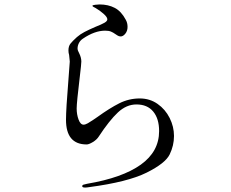

<svg xmlns="http://www.w3.org/2000/svg" viewBox="-20 -808 1040 864"><path d="M350 30Q350 25 355.5 23Q361 21 372 19Q531 -8 613.5 -67Q696 -126 696 -218Q696 -274 669.5 -306Q643 -338 594 -338Q549 -338 510.5 -302Q472 -266 424 -193Q415 -179 397.5 -168.5Q380 -158 370 -158Q277 -158 277 -269Q277 -316 288 -450Q294 -528 294 -531Q294 -537 291 -561Q288 -570 288 -581Q288 -600 297 -611.5Q306 -623 326 -641Q341 -654 360 -664Q379 -674 409 -687Q437 -698 450 -705.5Q463 -713 463 -721Q463 -731 446 -746Q429 -761 410 -772Q407 -774 401.5 -776.5Q396 -779 396 -782Q396 -785 408.5 -786.5Q421 -788 428 -788Q467 -788 496.5 -772.5Q526 -757 546 -719Q554 -705 554 -687Q554 -669 544 -656.5Q534 -644 523 -644Q515 -644 508.5 -648.5Q502 -653 500 -654Q489 -662 479 -666Q469 -670 453 -670Q406 -670 353 -634Q341 -626 335 -614Q329 -602 329 -590Q329 -581 336 -569Q346 -549 346 -531Q346 -520 339 -462Q325 -345 325 -320Q325 -293 333.5 -270Q342 -247 356 -247Q364 -247 375.5 -253.5Q387 -260 400 -269Q413 -278 419 -282Q473 -321 516.5 -343Q560 -365 609 -365Q654 -365 689 -340.5Q724 -316 743.5 -277Q763 -238 763 -196Q763 -153 743.5 -113Q724 -73 639.5 -31Q555 11 382 34Q370 36 363 36Q350 36 350 30Z"/></svg>

Font: Shippori Mincho B1
Style: Regular
Weight: 400
Designer: FONTDASU
Foundry: FONTDASU / Google Inc. / but / Adobe
Version: Version 3.110; ttfautohint (v1.8.3)